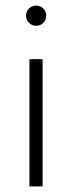

<svg xmlns="http://www.w3.org/2000/svg" viewBox="-20 -665 258 685"><path d="M73 -609Q73 -624 83.5 -634.5Q94 -645 109 -645Q124 -645 134.5 -634.5Q145 -624 145 -609Q145 -594 134.5 -583.5Q124 -573 109 -573Q94 -573 83.5 -583.5Q73 -594 73 -609ZM132 -454V0H85V-454Z"/></svg>

Font: TajawalTap
Style: Regular
Weight: 300
Designer: Boutros Fonts
Foundry: Created by Boutros International 2017
Version: Version 2.700